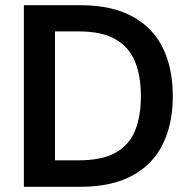

<svg xmlns="http://www.w3.org/2000/svg" viewBox="-20 -720 733 740"><path d="M72 0V-700H288Q410 -700 489.5 -657Q569 -614 607.5 -535.5Q646 -457 646 -349Q646 -243 607.5 -164.5Q569 -86 489.5 -43Q410 0 288 0ZM192 -102H282Q373 -102 425.5 -131.5Q478 -161 500.5 -216.5Q523 -272 523 -349Q523 -427 500.5 -482.5Q478 -538 425.5 -568.5Q373 -599 282 -599H192Z"/></svg>

Font: DM Sans 12pt SemiBold
Style: Regular
Weight: 600
Version: Version 4.004;gftools[0.9.30]